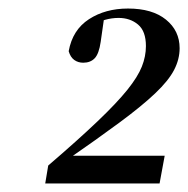

<svg xmlns="http://www.w3.org/2000/svg" viewBox="-20 -852 441 450"><path d="M86 -422 93 -464Q164 -525 209 -568Q254 -611 278.5 -641.5Q303 -672 312.5 -696Q322 -720 322 -744Q322 -779 303.5 -794.5Q285 -810 258 -810Q242 -810 226 -805.5Q210 -801 193 -790L225 -817L216 -754Q212 -726 202 -715.5Q192 -705 175 -705Q163 -705 154 -711.5Q145 -718 141 -732Q150 -782 188.5 -807Q227 -832 280 -832Q337 -832 369 -806Q401 -780 401 -739Q401 -713 388 -688Q375 -663 344 -633.5Q313 -604 261 -565.5Q209 -527 131 -473L138 -487H366L354 -422Z"/></svg>

Font: Source Serif 4 48pt SemiBold
Style: Italic
Weight: 600
Italic angle: -12°
Designer: Frank Grießhammer
Foundry: Adobe Systems Incorporated
Version: Version 4.004;hotconv 1.0.116;makeotfexe 2.5.65601